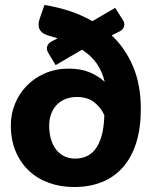

<svg xmlns="http://www.w3.org/2000/svg" viewBox="-20 -743 614 771"><path d="M281.5 -106Q304 -106 324.8 -114.2Q345.5 -122.5 361.5 -142.2Q377.5 -162 387.5 -195.8Q397.5 -229.5 399 -280.5Q384.5 -312 357.8 -332.8Q331 -353.5 288.5 -353.5Q261.5 -353.5 240.8 -344.5Q220 -335.5 206 -320Q192 -304.5 184.8 -283.8Q177.5 -263 177.5 -239Q177.5 -206.5 185.5 -181.5Q193.5 -156.5 207.5 -139.8Q221.5 -123 240.5 -114.5Q259.5 -106 281.5 -106ZM428.5 -601Q483 -549.5 514.2 -476.2Q545.5 -403 545.5 -305.5Q545.5 -230.5 527.8 -172.2Q510 -114 475.8 -73.8Q441.5 -33.5 391.5 -12.8Q341.5 8 277.5 8Q223 8 176.5 -8.8Q130 -25.5 96 -57.5Q62 -89.5 42.8 -135.5Q23.5 -181.5 23.5 -240Q23.5 -285 40.2 -326.2Q57 -367.5 87.8 -399Q118.5 -430.5 161.5 -449Q204.5 -467.5 256.5 -467.5Q301.5 -467.5 336.8 -453.8Q372 -440 400.5 -414.5Q390.5 -455.5 369 -487Q347.5 -518.5 309.5 -543.5L203.5 -481.5L174.5 -529.5Q165.5 -544 169.5 -556.8Q173.5 -569.5 188.5 -577.5L211.5 -589Q201.5 -592 191.5 -595.2Q181.5 -598.5 170.5 -601.5Q160.5 -604.5 152.2 -610.2Q144 -616 139.5 -624.5Q135 -633 135 -644.8Q135 -656.5 140.5 -671.5L158.5 -723Q211.5 -714.5 260 -698.5Q308.5 -682.5 351 -658L442.5 -711.5L473.5 -662.5Q482 -649.5 478.2 -637Q474.5 -624.5 461.5 -617.5Z"/></svg>

Font: Lato 2
Style: Regular
Weight: 900
Designer: Lukasz Dziedzic with Adam Twardoch and Botio Nikoltchev
Foundry: tyPoland Lukasz Dziedzic
Version: Version 2.015; 2015-08-06; http://www.latofonts.com/